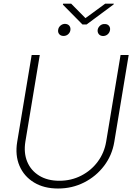

<svg xmlns="http://www.w3.org/2000/svg" viewBox="-20 -1032 735 1063"><path d="M647.5 -727.5H692.4L612.8 -246.6Q600.6 -172.4 556.4 -114Q512.2 -55.7 446 -22Q379.9 11.7 301.3 11.7Q223.1 11.7 168 -22Q112.8 -55.7 87.9 -114Q63 -172.4 75.2 -246.6L155.3 -727.5H200.2L120.6 -248.5Q110.4 -186 130.6 -137Q150.9 -87.9 196.8 -59.6Q242.7 -31.2 308.6 -31.2Q374.5 -31.2 429.7 -59.6Q484.9 -87.9 521.2 -137Q557.6 -186 567.9 -248.5ZM436.5 -896.5 328.1 -1006.3 329.6 -1011.7H374L453.1 -931.6L562.5 -1011.7H610.4L608.9 -1007.3L459.5 -896.5ZM550.8 -832.5Q534.7 -833 526.6 -843.5Q518.6 -854 521 -868.2Q523.4 -880.4 533.9 -889.9Q544.4 -899.4 559.1 -898.9Q575.2 -899.4 583.5 -888.9Q591.8 -878.4 588.9 -864.3Q586.4 -851.1 576.2 -842Q565.9 -833 550.8 -832.5ZM332 -833Q315.9 -833 307.6 -843.3Q299.3 -853.5 302.2 -868.2Q304.2 -880.9 314.7 -890.1Q325.2 -899.4 339.4 -899.9Q356 -899.4 364 -889.2Q372.1 -878.9 369.6 -864.3Q367.7 -851.6 357.2 -842.3Q346.7 -833 332 -833Z"/></svg>

Font: Inter Display Extra Light
Style: Italic
Weight: 200
Italic angle: -9.39999°
Designer: Rasmus Andersson
Foundry: rsms
Version: Version 4.000;git-4fc901f